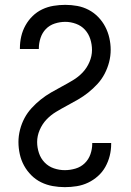

<svg xmlns="http://www.w3.org/2000/svg" viewBox="-20 -763 540 791"><path d="M247 8Q222 8 197 3.5Q172 -1 149.5 -12Q127 -23 109 -41Q91 -59 79 -81Q67 -103 61.5 -128Q56 -153 56 -178Q56 -203 62.5 -228.5Q69 -254 81 -276.5Q93 -299 110.5 -318Q128 -337 148 -353Q168 -369 190.5 -382Q213 -395 235.5 -407Q258 -419 280.5 -432.5Q303 -446 320.5 -464.5Q338 -483 348.5 -507.5Q359 -532 359 -557Q359 -580 352 -602Q345 -624 330 -640.5Q315 -657 293 -665Q271 -673 249 -673Q227 -673 205.5 -666Q184 -659 169 -643.5Q154 -628 147 -606.5Q140 -585 140 -564V-561H62V-565Q62 -589 67.5 -613Q73 -637 85 -658.5Q97 -680 114.5 -697Q132 -714 154 -724.5Q176 -735 200.5 -739Q225 -743 249 -743Q274 -743 298.5 -738.5Q323 -734 345 -722.5Q367 -711 384.5 -693Q402 -675 413.5 -653Q425 -631 430.5 -606.5Q436 -582 436 -558Q436 -532 429.5 -507Q423 -482 411 -459Q399 -436 381.5 -417Q364 -398 344 -382Q324 -366 301.5 -353Q279 -340 256.5 -328Q234 -316 211.5 -302.5Q189 -289 171.5 -270.5Q154 -252 143.5 -227.5Q133 -203 133 -178Q133 -155 140.5 -132.5Q148 -110 164 -93.5Q180 -77 202 -69.5Q224 -62 247 -62Q269 -62 291 -68.5Q313 -75 329 -90.5Q345 -106 352.5 -127.5Q360 -149 360 -171V-174H438V-170Q438 -145 432 -121Q426 -97 414 -75.5Q402 -54 383.5 -37.5Q365 -21 343 -10.5Q321 0 296.5 4Q272 8 247 8Z"/></svg>

Font: Iosevka Web
Style: Regular
Weight: 400
Monospace: yes
Designer: Belleve Invis
Foundry: Belleve Invis
Version: Version 28.0.3; ttfautohint (v1.8.3)